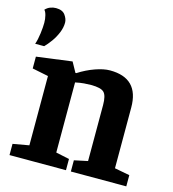

<svg xmlns="http://www.w3.org/2000/svg" viewBox="-109 -820 820 910"><g transform="rotate(15 301.5 -365.0)"><path d="M2 -541Q10 -564 14 -595.5Q18 -627 18 -648Q18 -667 13.5 -684.5Q9 -702 2 -708Q13 -720 27 -725Q41 -730 54 -730Q86 -730 99.5 -711Q113 -692 113 -674Q113 -650 102.5 -624.5Q92 -599 76.5 -577.5Q61 -556 46 -541ZM21 0V-55L100 -69V-409L21 -425V-483L195 -506L222 -457H226Q265 -482 306 -496.5Q347 -511 378 -511Q449 -511 484.5 -475Q520 -439 520 -367V-69L594 -55V0H322V-55L388 -69V-344Q388 -390 372.5 -405.5Q357 -421 309 -421Q293 -421 274.5 -419.5Q256 -418 232 -413V-69L298 -55V0Z"/></g></svg>

Font: Faustina
Style: Bold
Weight: 700
Designer: Alfonso Garcia
Foundry: http://www.omnibus-type.com
Version: Version 1.200